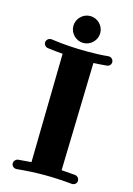

<svg xmlns="http://www.w3.org/2000/svg" viewBox="-133 -960 718 1034"><g transform="rotate(15 226.0 -442.5)"><path d="M416 -682C416 -696 405 -708 390 -708C389 -708 389 -708 388 -708C349 -704 310 -703 270 -703C204 -703 136 -707 68 -717C67 -717 66 -717 65 -717C54 -717 39 -708 39 -691C39 -679 48 -668 61 -666C90 -662 118 -659 146 -657L135 -50C111 -48 86 -46 62 -44C49 -42 39 -31 39 -18C39 -5 50 7 65 7C66 7 66 7 67 7C117 2 168 -1 219 -1C271 -1 323 2 375 7C376 7 377 7 377 7C390 7 402 -2 403 -16C403 -30 395 -41 380 -44C354 -46 328 -48 303 -50L319 -652C344 -653 368 -655 392 -657C406 -658 416 -669 416 -682ZM313 -817C313 -858 279 -892 238 -892C197 -892 163 -858 163 -817C163 -776 197 -742 238 -742C279 -742 313 -776 313 -817Z"/></g></svg>

Font: Ribeye
Style: Regular
Weight: 400
Designer: Astigmatic (AOETI)
Foundry: Astigmatic (AOETI)
Version: Version 1.000